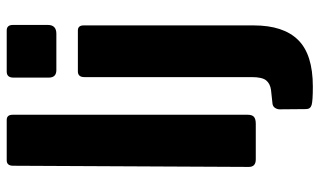

<svg xmlns="http://www.w3.org/2000/svg" viewBox="-210 -572 952 572"><g transform="rotate(-90 266.0 -286.0)"><path d="M210.1 -24.1Q210.1 -10.7 203.8 -5.4Q197.5 0 183.1 0H77.1Q54.7 0 54.7 -20.7L58.2 -722.7Q58.2 -742 74.3 -742H194.7Q210.1 -742 210.1 -724.2ZM476.3 -6Q476.3 82.1 433.1 126Q389.9 170 294.2 170Q251.6 170 239.3 166.4Q227 162.7 227 149.6L226.3 70.9Q226.3 64.3 230.3 57.8Q234.3 51.3 242.3 49.9L283.9 45.4Q302.5 42.9 312.4 31.1Q322.3 19.2 322.3 -12.4V-510.7Q322.3 -530 339.4 -530H461.1Q476.3 -530 476.3 -512.9V-6ZM477.7 -619.4Q477.7 -594.1 451.5 -594.1H343.2Q320.8 -594.1 320.8 -616.7V-721.9Q320.8 -742 338.5 -742H461.4Q477.7 -742 477.7 -723.3Z"/></g></svg>

Font: Libre Franklin Thin
Style: Regular
Weight: 100
Designer: Pablo Impallari, Rodrigo Fuenzalida, Nhung Nguyen
Foundry: Impallari Type
Version: Version 3.000